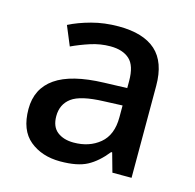

<svg xmlns="http://www.w3.org/2000/svg" viewBox="-87 -637 746 736"><g transform="rotate(15 286.0 -269.0)"><path d="M297 -548Q395 -548 444.5 -503.5Q494 -459 494 -365V0H418L397 -75H393Q358 -31 319.5 -10.5Q281 10 213 10Q140 10 92 -29.5Q44 -69 44 -153Q44 -234 106.5 -277.5Q169 -321 298 -325L389 -328V-356Q389 -417 362 -441.5Q335 -466 286 -466Q246 -466 207.5 -453.5Q169 -441 135 -425L103 -502Q140 -521 190 -534.5Q240 -548 297 -548ZM316 -256Q224 -253 189 -227Q154 -201 154 -154Q154 -112 179 -92.5Q204 -73 244 -73Q306 -73 347.5 -107.5Q389 -142 389 -212V-259Z"/></g></svg>

Font: Noto Sans Thai Looped Medium
Style: Regular
Weight: 500
Designer: Sasikarn Vongin, Ben Mitchell
Foundry: The Fontpad Ltd
Version: Version 1.001; ttfautohint (v1.8.4.7-5d5b)